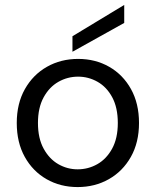

<svg xmlns="http://www.w3.org/2000/svg" viewBox="-20 -747 632 779"><path d="M295 12Q225 12 169 -20Q113 -52 80.5 -110.5Q48 -169 48 -248Q48 -327 81 -385.5Q114 -444 170.5 -476Q227 -508 297 -508Q367 -508 423 -476Q479 -444 511.5 -385.5Q544 -327 544 -248Q544 -169 511 -110.5Q478 -52 421.5 -20Q365 12 295 12ZM295 -60Q338 -60 375 -81Q412 -102 435 -144Q458 -186 458 -248Q458 -310 435.5 -352Q413 -394 376 -415Q339 -436 297 -436Q254 -436 217 -415Q180 -394 157 -352Q134 -310 134 -248Q134 -186 157 -144Q180 -102 216.5 -81Q253 -60 295 -60ZM274 -537V-600L484 -727V-654Z"/></svg>

Font: DeepMind Sans
Style: Regular
Weight: 400
Designer: Jonny Pinhorn / Modifications: Colophon Foundry
Foundry: Colophon Foundry
Version: Version 1.002; ttfautohint (v1.8.2)